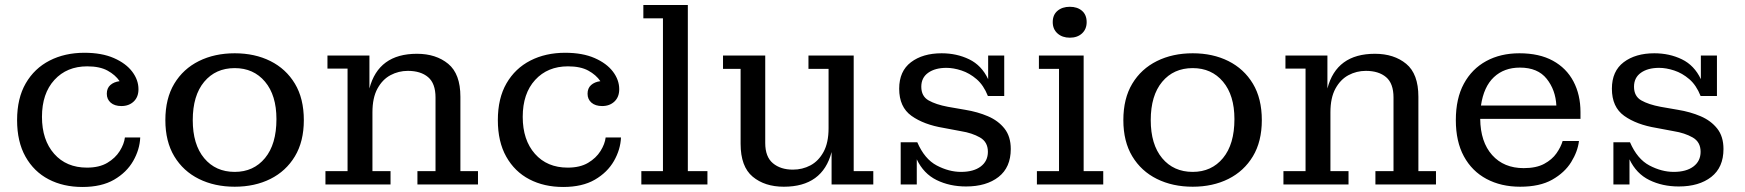

<svg xmlns="http://www.w3.org/2000/svg" viewBox="-20 -734 6944 764"><path d="M308 10Q232 10 173.5 -20.5Q115 -51 81.5 -110.5Q48 -170 48 -256Q48 -343 82.5 -402.5Q117 -462 177.5 -493Q238 -524 316 -524Q385 -524 433 -503Q481 -482 506 -449Q531 -416 531 -379Q531 -348 512 -330Q493 -312 463 -312Q436 -312 420.5 -325.5Q405 -339 405 -361Q405 -383 419 -395.5Q433 -408 456 -411Q439 -436 408 -453Q377 -470 327 -470Q246 -470 196.5 -416Q147 -362 147 -269Q147 -177 195.5 -122Q244 -67 326 -67Q375 -67 407 -86Q439 -105 456.5 -133Q474 -161 477 -187H538Q536 -139 510 -93.5Q484 -48 434 -19Q384 10 308 10Z M914 9Q834 9 771.5 -22Q709 -53 673.5 -112Q638 -171 638 -256Q638 -342 673.5 -401Q709 -460 771.5 -491Q834 -522 914 -522Q994 -522 1056 -491Q1118 -460 1153.5 -401Q1189 -342 1189 -256Q1189 -171 1153.5 -112Q1118 -53 1056 -22Q994 9 914 9ZM914 -50Q989 -50 1034.5 -105Q1080 -160 1080 -260Q1080 -355 1034.5 -409Q989 -463 914 -463Q838 -463 792.5 -408.5Q747 -354 747 -256Q747 -159 792.5 -104.5Q838 -50 914 -50Z M1275 0V-53H1363V-461H1283V-513H1450V-382Q1486 -520 1639 -520Q1715 -520 1763.5 -480Q1812 -440 1812 -349V-53H1882V0H1641V-53H1713V-346Q1713 -402 1683.5 -427Q1654 -452 1603 -452Q1566 -452 1534 -435Q1502 -418 1482 -381.5Q1462 -345 1462 -287V-53H1534V0Z M2221 10Q2145 10 2086.5 -20.5Q2028 -51 1994.5 -110.5Q1961 -170 1961 -256Q1961 -343 1995.5 -402.5Q2030 -462 2090.5 -493Q2151 -524 2229 -524Q2298 -524 2346 -503Q2394 -482 2419 -449Q2444 -416 2444 -379Q2444 -348 2425 -330Q2406 -312 2376 -312Q2349 -312 2333.5 -325.5Q2318 -339 2318 -361Q2318 -383 2332 -395.5Q2346 -408 2369 -411Q2352 -436 2321 -453Q2290 -470 2240 -470Q2159 -470 2109.5 -416Q2060 -362 2060 -269Q2060 -177 2108.5 -122Q2157 -67 2239 -67Q2288 -67 2320 -86Q2352 -105 2369.5 -133Q2387 -161 2390 -187H2451Q2449 -139 2423 -93.5Q2397 -48 2347 -19Q2297 10 2221 10Z M2532 0V-53H2618V-661H2540V-714H2717V-53H2795V0Z M3099 9Q3023 9 2975 -31Q2927 -71 2927 -162V-460H2857V-513H3025V-165Q3025 -110 3055.5 -84.5Q3086 -59 3135 -59Q3173 -59 3205 -76Q3237 -93 3257 -129.5Q3277 -166 3277 -224V-460H3197V-513H3377V-53H3455V0H3289V-129Q3253 9 3099 9Z M3564 0V-168H3630Q3659 -101 3707.5 -75.5Q3756 -50 3804 -50Q3854 -50 3882.5 -71.5Q3911 -93 3911 -130Q3911 -169 3879.5 -187Q3848 -205 3804 -212L3735 -225Q3656 -238 3607 -273Q3558 -308 3558 -381Q3558 -451 3605 -486.5Q3652 -522 3727 -522Q3787 -522 3836.5 -498Q3886 -474 3912 -419V-513H3976V-352H3911Q3894 -395 3866 -419Q3838 -443 3806 -453.5Q3774 -464 3746 -464Q3701 -464 3673.5 -444.5Q3646 -425 3646 -389Q3646 -351 3675 -334.5Q3704 -318 3752 -309L3821 -297Q3870 -289 3911 -271.5Q3952 -254 3977 -222.5Q4002 -191 4002 -141Q4002 -68 3953.5 -30Q3905 8 3824 8Q3759 8 3707 -17.5Q3655 -43 3628 -100V0Z M4237 -584Q4207 -584 4188 -601Q4169 -618 4169 -646Q4169 -675 4188 -691Q4207 -707 4237 -707Q4267 -707 4285.5 -691Q4304 -675 4304 -646Q4304 -618 4285.5 -601Q4267 -584 4237 -584ZM4106 0V-53H4194V-460H4114V-513H4292V-53H4370V0Z M4726 9Q4646 9 4583.5 -22Q4521 -53 4485.5 -112Q4450 -171 4450 -256Q4450 -342 4485.5 -401Q4521 -460 4583.5 -491Q4646 -522 4726 -522Q4806 -522 4868 -491Q4930 -460 4965.5 -401Q5001 -342 5001 -256Q5001 -171 4965.5 -112Q4930 -53 4868 -22Q4806 9 4726 9ZM4726 -50Q4801 -50 4846.5 -105Q4892 -160 4892 -260Q4892 -355 4846.5 -409Q4801 -463 4726 -463Q4650 -463 4604.5 -408.5Q4559 -354 4559 -256Q4559 -159 4604.5 -104.5Q4650 -50 4726 -50Z M5087 0V-53H5175V-461H5095V-513H5262V-382Q5298 -520 5451 -520Q5527 -520 5575.5 -480Q5624 -440 5624 -349V-53H5694V0H5453V-53H5525V-346Q5525 -402 5495.5 -427Q5466 -452 5415 -452Q5378 -452 5346 -435Q5314 -418 5294 -381.5Q5274 -345 5274 -287V-53H5346V0Z M6029 9Q5953 9 5895 -22Q5837 -53 5805 -112Q5773 -171 5773 -256Q5773 -342 5805 -401Q5837 -460 5894 -491Q5951 -522 6026 -522Q6105 -522 6159 -492.5Q6213 -463 6241 -410Q6269 -357 6269 -288V-261H5870Q5871 -169 5917.5 -117Q5964 -65 6043 -65Q6093 -65 6124.5 -82Q6156 -99 6173.5 -124Q6191 -149 6198 -173H6263Q6258 -131 6232 -89Q6206 -47 6156.5 -19Q6107 9 6029 9ZM6173 -314Q6170 -376 6134.5 -420.5Q6099 -465 6028 -465Q5965 -465 5924.5 -427Q5884 -389 5873 -314Z M6400 0V-168H6466Q6495 -101 6543.5 -75.5Q6592 -50 6640 -50Q6690 -50 6718.5 -71.5Q6747 -93 6747 -130Q6747 -169 6715.5 -187Q6684 -205 6640 -212L6571 -225Q6492 -238 6443 -273Q6394 -308 6394 -381Q6394 -451 6441 -486.5Q6488 -522 6563 -522Q6623 -522 6672.5 -498Q6722 -474 6748 -419V-513H6812V-352H6747Q6730 -395 6702 -419Q6674 -443 6642 -453.5Q6610 -464 6582 -464Q6537 -464 6509.5 -444.5Q6482 -425 6482 -389Q6482 -351 6511 -334.5Q6540 -318 6588 -309L6657 -297Q6706 -289 6747 -271.5Q6788 -254 6813 -222.5Q6838 -191 6838 -141Q6838 -68 6789.5 -30Q6741 8 6660 8Q6595 8 6543 -17.5Q6491 -43 6464 -100V0Z"/></svg>

Font: Montagu Slab 16pt
Style: Regular
Weight: 400
Designer: Florian Karsten
Foundry: Florian Karsten
Version: Version 1.000; ttfautohint (v1.8.3)